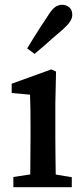

<svg xmlns="http://www.w3.org/2000/svg" viewBox="-20 -785 352 805"><path d="M36 0V-43L142 -59H179L281 -42V0ZM106 0Q107 -25 107 -62.5Q107 -100 107.5 -140Q108 -180 108 -212V-260Q108 -300 107.5 -328.5Q107 -357 106 -388L29 -395V-434L195 -494L215 -485L212 -351V-212Q212 -180 212.5 -140Q213 -100 213.5 -62.5Q214 -25 215 0ZM94 -582Q107 -604 120.5 -625.5Q134 -647 149 -670.5Q164 -694 181 -719Q196 -744 210 -754.5Q224 -765 241 -765Q257 -765 270 -754.5Q283 -744 283 -723Q283 -709 274 -695Q265 -681 243 -661Q221 -643 201.5 -625.5Q182 -608 163 -591.5Q144 -575 125 -559Z"/></svg>

Font: Source Serif 4 18pt Medium
Style: Regular
Weight: 500
Designer: Frank Grießhammer
Foundry: Adobe Systems Incorporated
Version: Version 4.004;hotconv 1.0.116;makeotfexe 2.5.65601